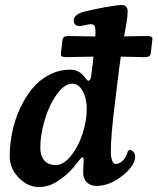

<svg xmlns="http://www.w3.org/2000/svg" viewBox="-20 -730 626 763"><path d="M259.8 -453.1Q293.5 -453.1 316.4 -423.8Q326.2 -409.2 330.6 -409.2Q340.3 -409.2 342.3 -428.2L347.7 -471.7Q351.1 -502 351.6 -504.9Q330.1 -504.9 294.2 -503.9Q258.3 -502.9 243.2 -502.9Q231 -502.9 225.8 -506.1Q220.7 -509.3 222.2 -518.1L228.5 -571.8Q230 -580.6 235.6 -583.7Q241.2 -586.9 253.4 -586.9Q271 -586.9 358.9 -585Q360.4 -613.8 356.9 -624Q354 -633.8 339.8 -633.8Q334 -633.8 317.4 -629.9Q300.8 -626 293.5 -626.5Q284.2 -627.4 278.6 -632.8Q272.9 -638.2 272.9 -647.9Q272.9 -673.3 316.4 -684.1Q349.6 -692.4 397 -701.2Q444.3 -710 463.4 -710Q487.3 -710 487.3 -684.6Q487.3 -675.3 486.1 -663.8Q484.9 -652.3 483.6 -644.5Q482.4 -636.7 478.8 -616.7Q475.1 -596.7 473.1 -585.4Q488.8 -585.4 519.3 -586.2Q549.8 -586.9 564.5 -586.9Q576.7 -586.9 581.8 -583.7Q586.9 -580.6 585.4 -571.8L579.1 -518.1Q577.6 -509.3 572 -506.1Q566.4 -502.9 554.2 -502.9Q540 -502.9 460 -504.9Q458.5 -495.6 456.1 -476.1Q453.6 -456.5 452.1 -446.8L434.6 -302.7Q420.4 -188 420.4 -124Q420.4 -107.9 425 -93.8Q429.7 -79.6 438.5 -78.6Q450.7 -77.6 463.1 -87.4Q475.6 -97.2 481.9 -111.8Q483.4 -114.7 486.3 -123.5Q488.3 -133.8 496.6 -133.8Q503.9 -133.3 510.5 -126.2Q517.1 -119.1 517.1 -106.9Q517.1 -88.4 501 -66.4Q484.9 -44.4 457.5 -24.9Q411.1 8.8 363.8 8.8Q339.4 8.8 325 -5.4Q310.5 -19.5 310.5 -45.4Q310.5 -53.7 311 -64Q311.5 -74.2 312 -80.6Q312.5 -86.9 312.5 -92.8Q312.5 -98.6 311.3 -101.6Q310.1 -104.5 307.6 -104.5Q304.2 -104.5 297.9 -97.2Q291.5 -89.8 282 -77.1Q272.5 -64.5 265.6 -57.6Q239.3 -28.8 205.3 -7.8Q171.4 13.2 135.7 13.2Q89.4 13.2 54 -24.2Q18.6 -61.5 18.6 -108.4Q18.6 -155.3 28.3 -203.4Q38.1 -251.5 58.3 -296.4Q78.6 -341.3 106.7 -376.2Q134.8 -411.1 174.6 -432.1Q214.4 -453.1 259.8 -453.1ZM202.1 -74.2Q231.9 -74.2 261 -109.4Q290 -144.5 307.4 -196.3Q324.7 -248 324.7 -296.4Q324.7 -317.9 319.8 -339.6Q314.9 -361.3 301.3 -379.4Q287.6 -397.5 267.6 -397.5Q235.8 -397.5 205.3 -354.5Q174.8 -311.5 157.5 -252.2Q140.1 -192.9 140.1 -141.6Q140.1 -111.8 155.5 -93Q170.9 -74.2 202.1 -74.2Z"/></svg>

Font: Cooper* SemiBold
Style: Italic
Weight: 600
Italic angle: -7°
Designer: Owen Earl
Foundry: indestructible type*
Version: Version 0.001